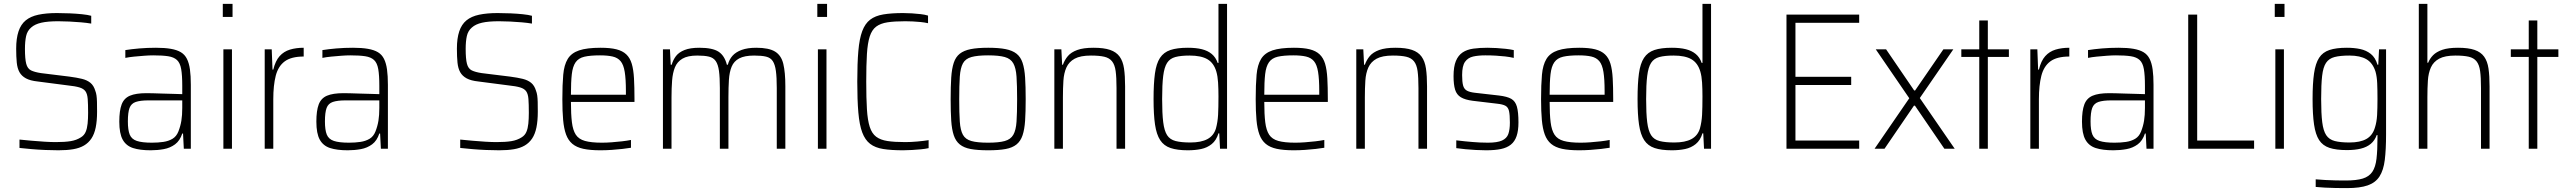

<svg xmlns="http://www.w3.org/2000/svg" viewBox="-20 -763 13171 985"><path d="M280 8Q249 8 213 6.5Q177 5 142 2Q107 -1 80 -4V-47Q109 -44 143 -41Q177 -38 209.5 -36Q242 -34 266 -34Q313 -34 343 -39Q373 -44 396 -59Q412 -69 419.5 -86.5Q427 -104 429.5 -129Q432 -154 432 -184Q432 -229 430 -255Q428 -281 418.5 -294.5Q409 -308 387.5 -314.5Q366 -321 327 -325L173 -345Q135 -349 113 -361Q91 -373 80 -392.5Q69 -412 66 -442Q63 -472 63 -513Q63 -566 75 -602Q87 -638 112 -658.5Q137 -679 177 -687.5Q217 -696 272 -696Q305 -696 338.5 -694.5Q372 -693 401 -690Q430 -687 448 -682V-642Q425 -646 395.5 -648.5Q366 -651 336 -652.5Q306 -654 279 -654Q225 -654 192 -646.5Q159 -639 140 -622Q120 -605 114 -578Q108 -551 108 -512Q108 -461 114.5 -436Q121 -411 139 -402Q157 -393 190 -388L336 -370Q374 -365 400.5 -358.5Q427 -352 444 -338Q461 -324 469 -297Q473 -287 475 -273.5Q477 -260 477.5 -240Q478 -220 478 -190Q478 -143 471 -109Q464 -75 449 -52.5Q434 -30 411 -16.5Q388 -3 355.5 2.5Q323 8 280 8Z M753 8Q698 8 662.5 -3.5Q627 -15 609.5 -46.5Q592 -78 592 -139Q592 -195 604 -227Q616 -259 646.5 -272Q677 -285 731 -285Q743 -285 764.5 -284.5Q786 -284 812.5 -283Q839 -282 866 -281.5Q893 -281 915 -280V-323Q915 -377 909.5 -408.5Q904 -440 888 -455Q872 -470 842.5 -474.5Q813 -479 766 -479Q746 -479 719.5 -477Q693 -475 667.5 -472.5Q642 -470 623 -466V-506Q654 -511 694.5 -514.5Q735 -518 780 -518Q825 -518 856.5 -512.5Q888 -507 908 -495Q928 -483 939 -461Q950 -439 954.5 -406.5Q959 -374 959 -328V0H923L919 -78H915Q903 -41 878 -22.5Q853 -4 820.5 2Q788 8 753 8ZM759 -31Q791 -31 818 -35Q845 -39 865 -51Q885 -63 895 -88Q906 -116 910.5 -144Q915 -172 915 -209V-248H742Q700 -248 676.5 -240Q653 -232 644.5 -209Q636 -186 636 -140Q636 -96 645.5 -72.5Q655 -49 682 -40Q709 -31 759 -31Z M1123 -676V-743H1173V-676ZM1126 0V-510H1170V0Z M1338 0V-510H1374L1378 -406H1382Q1393 -451 1414.5 -475Q1436 -499 1467.5 -508.5Q1499 -518 1538 -518V-473Q1474 -473 1440.5 -448Q1407 -423 1394.5 -374Q1382 -325 1382 -254V0Z M1764 8Q1709 8 1673.5 -3.5Q1638 -15 1620.5 -46.5Q1603 -78 1603 -139Q1603 -195 1615 -227Q1627 -259 1657.5 -272Q1688 -285 1742 -285Q1754 -285 1775.5 -284.5Q1797 -284 1823.5 -283Q1850 -282 1877 -281.5Q1904 -281 1926 -280V-323Q1926 -377 1920.5 -408.5Q1915 -440 1899 -455Q1883 -470 1853.5 -474.5Q1824 -479 1777 -479Q1757 -479 1730.5 -477Q1704 -475 1678.5 -472.5Q1653 -470 1634 -466V-506Q1665 -511 1705.5 -514.5Q1746 -518 1791 -518Q1836 -518 1867.5 -512.5Q1899 -507 1919 -495Q1939 -483 1950 -461Q1961 -439 1965.5 -406.5Q1970 -374 1970 -328V0H1934L1930 -78H1926Q1914 -41 1889 -22.5Q1864 -4 1831.5 2Q1799 8 1764 8ZM1770 -31Q1802 -31 1829 -35Q1856 -39 1876 -51Q1896 -63 1906 -88Q1917 -116 1921.5 -144Q1926 -172 1926 -209V-248H1753Q1711 -248 1687.5 -240Q1664 -232 1655.5 -209Q1647 -186 1647 -140Q1647 -96 1656.5 -72.5Q1666 -49 1693 -40Q1720 -31 1770 -31Z M2541 8Q2510 8 2474 6.5Q2438 5 2403 2Q2368 -1 2341 -4V-47Q2370 -44 2404 -41Q2438 -38 2470.5 -36Q2503 -34 2527 -34Q2574 -34 2604 -39Q2634 -44 2657 -59Q2673 -69 2680.5 -86.5Q2688 -104 2690.5 -129Q2693 -154 2693 -184Q2693 -229 2691 -255Q2689 -281 2679.5 -294.5Q2670 -308 2648.5 -314.5Q2627 -321 2588 -325L2434 -345Q2396 -349 2374 -361Q2352 -373 2341 -392.5Q2330 -412 2327 -442Q2324 -472 2324 -513Q2324 -566 2336 -602Q2348 -638 2373 -658.5Q2398 -679 2438 -687.5Q2478 -696 2533 -696Q2566 -696 2599.5 -694.5Q2633 -693 2662 -690Q2691 -687 2709 -682V-642Q2686 -646 2656.5 -648.5Q2627 -651 2597 -652.5Q2567 -654 2540 -654Q2486 -654 2453 -646.5Q2420 -639 2401 -622Q2381 -605 2375 -578Q2369 -551 2369 -512Q2369 -461 2375.5 -436Q2382 -411 2400 -402Q2418 -393 2451 -388L2597 -370Q2635 -365 2661.5 -358.5Q2688 -352 2705 -338Q2722 -324 2730 -297Q2734 -287 2736 -273.5Q2738 -260 2738.5 -240Q2739 -220 2739 -190Q2739 -143 2732 -109Q2725 -75 2710 -52.5Q2695 -30 2672 -16.5Q2649 -3 2616.5 2.5Q2584 8 2541 8Z M3060 8Q3008 8 2973 0.5Q2938 -7 2916.5 -25Q2895 -43 2884 -73Q2873 -103 2869 -147.5Q2865 -192 2865 -254Q2865 -329 2869.5 -379.5Q2874 -430 2892.5 -460.5Q2911 -491 2951 -504.5Q2991 -518 3061 -518Q3111 -518 3142.5 -510Q3174 -502 3193 -484Q3212 -466 3221 -436Q3230 -406 3232.5 -361Q3235 -316 3235 -256V-240H2909Q2909 -177 2914 -136Q2919 -95 2934 -72Q2949 -49 2981 -40Q3013 -31 3068 -31Q3091 -31 3118 -33Q3145 -35 3171 -38Q3197 -41 3217 -45V-5Q3200 -2 3173.5 1Q3147 4 3118 6Q3089 8 3060 8ZM3191 -258V-296Q3191 -357 3185 -394Q3179 -431 3164 -449Q3149 -467 3123 -473Q3097 -479 3058 -479Q3008 -479 2978 -472Q2948 -465 2933 -443.5Q2918 -422 2913.5 -382.5Q2909 -343 2909 -277H3210Z M3381 0V-510H3417L3421 -431H3426Q3433 -456 3448 -475.5Q3463 -495 3492 -506.5Q3521 -518 3568 -518Q3635 -518 3666 -498Q3697 -478 3709 -431H3714Q3721 -458 3738 -477Q3755 -496 3785 -507Q3815 -518 3860 -518Q3924 -518 3956 -498.5Q3988 -479 3998.5 -435.5Q4009 -392 4009 -321V0H3965V-311Q3965 -366 3960.5 -399Q3956 -432 3944.5 -449.5Q3933 -467 3910 -472.5Q3887 -478 3849 -478Q3800 -478 3772.5 -463.5Q3745 -449 3733.5 -421Q3722 -393 3719.5 -353.5Q3717 -314 3717 -264V0H3673V-311Q3673 -366 3668.5 -399Q3664 -432 3652 -449.5Q3640 -467 3617 -472.5Q3594 -478 3557 -478Q3508 -478 3481 -462Q3454 -446 3442.5 -417.5Q3431 -389 3428 -349.5Q3425 -310 3425 -264V0Z M4173 -676V-743H4223V-676ZM4176 0V-510H4220V0Z M4613 8Q4553 8 4511.5 1.5Q4470 -5 4444 -25Q4418 -45 4403.5 -83.5Q4389 -122 4383.5 -186Q4378 -250 4378 -344Q4378 -438 4383.5 -501.5Q4389 -565 4403.5 -603.5Q4418 -642 4444 -662Q4470 -682 4511.5 -689Q4553 -696 4613 -696Q4635 -696 4658.5 -694.5Q4682 -693 4703.5 -690.5Q4725 -688 4741 -683V-644Q4723 -648 4703 -650Q4683 -652 4663 -653Q4643 -654 4624 -654Q4569 -654 4533 -648.5Q4497 -643 4475 -626.5Q4453 -610 4442 -576Q4431 -542 4427.5 -486Q4424 -430 4424 -344Q4424 -259 4427.5 -202.5Q4431 -146 4442 -112Q4453 -78 4475 -61.5Q4497 -45 4533 -39.5Q4569 -34 4624 -34Q4653 -34 4686 -37Q4719 -40 4744 -44V-3Q4726 1 4704 3Q4682 5 4658.5 6.5Q4635 8 4613 8Z M5050 8Q4995 8 4960 1.5Q4925 -5 4904 -22Q4883 -39 4873 -69Q4863 -99 4860 -144Q4857 -189 4857 -254Q4857 -319 4860 -365Q4863 -411 4873 -441Q4883 -471 4904 -487.5Q4925 -504 4960 -511Q4995 -518 5050 -518Q5104 -518 5139 -511Q5174 -504 5195 -487.5Q5216 -471 5226 -441Q5236 -411 5239 -365Q5242 -319 5242 -254Q5242 -189 5239 -144Q5236 -99 5226 -69Q5216 -39 5195 -22Q5174 -5 5139 1.5Q5104 8 5050 8ZM5049 -31Q5104 -31 5134.5 -39.5Q5165 -48 5178.5 -71.5Q5192 -95 5195 -139Q5198 -183 5198 -254Q5198 -325 5195 -369.5Q5192 -414 5178.5 -438Q5165 -462 5134.5 -470.5Q5104 -479 5049 -479Q4995 -479 4964 -470.5Q4933 -462 4920 -438Q4907 -414 4904 -369.5Q4901 -325 4901 -254Q4901 -183 4904 -139Q4907 -95 4920 -71.5Q4933 -48 4963.5 -39.5Q4994 -31 5049 -31Z M5389 0V-510H5425L5429 -431H5433Q5442 -456 5458.5 -475.5Q5475 -495 5506.5 -506.5Q5538 -518 5590 -518Q5643 -518 5675 -507Q5707 -496 5724 -472.5Q5741 -449 5746.5 -411.5Q5752 -374 5752 -320V0H5708V-311Q5708 -366 5703.5 -398.5Q5699 -431 5685 -448.5Q5671 -466 5645 -472Q5619 -478 5577 -478Q5523 -478 5493.5 -462Q5464 -446 5451 -417Q5438 -388 5435.5 -349Q5433 -310 5433 -264V0Z M6074 8Q6020 8 5985.5 -3.5Q5951 -15 5932 -44Q5913 -73 5905.5 -124Q5898 -175 5898 -255Q5898 -334 5905 -385.5Q5912 -437 5931 -466Q5950 -495 5984.5 -506.5Q6019 -518 6074 -518Q6116 -518 6146 -510.5Q6176 -503 6196.5 -486Q6217 -469 6227 -440H6231V-743H6275V0H6239L6235 -79H6231Q6220 -43 6196.5 -24Q6173 -5 6142 1.5Q6111 8 6074 8ZM6087 -32Q6142 -32 6174.5 -49.5Q6207 -67 6218 -104Q6227 -137 6229 -173.5Q6231 -210 6231 -268Q6231 -307 6229 -339.5Q6227 -372 6220 -396Q6207 -440 6174.5 -459Q6142 -478 6083 -478Q6038 -478 6010 -470.5Q5982 -463 5967.5 -440.5Q5953 -418 5947.5 -373.5Q5942 -329 5942 -255Q5942 -181 5947.5 -136.5Q5953 -92 5967.5 -69.5Q5982 -47 6011 -39.5Q6040 -32 6087 -32Z M6617 8Q6565 8 6530 0.5Q6495 -7 6473.5 -25Q6452 -43 6441 -73Q6430 -103 6426 -147.5Q6422 -192 6422 -254Q6422 -329 6426.5 -379.5Q6431 -430 6449.5 -460.5Q6468 -491 6508 -504.5Q6548 -518 6618 -518Q6668 -518 6699.5 -510Q6731 -502 6750 -484Q6769 -466 6778 -436Q6787 -406 6789.5 -361Q6792 -316 6792 -256V-240H6466Q6466 -177 6471 -136Q6476 -95 6491 -72Q6506 -49 6538 -40Q6570 -31 6625 -31Q6648 -31 6675 -33Q6702 -35 6728 -38Q6754 -41 6774 -45V-5Q6757 -2 6730.5 1Q6704 4 6675 6Q6646 8 6617 8ZM6748 -258V-296Q6748 -357 6742 -394Q6736 -431 6721 -449Q6706 -467 6680 -473Q6654 -479 6615 -479Q6565 -479 6535 -472Q6505 -465 6490 -443.5Q6475 -422 6470.5 -382.5Q6466 -343 6466 -277H6767Z M6938 0V-510H6974L6978 -431H6982Q6991 -456 7007.5 -475.5Q7024 -495 7055.5 -506.5Q7087 -518 7139 -518Q7192 -518 7224 -507Q7256 -496 7273 -472.5Q7290 -449 7295.5 -411.5Q7301 -374 7301 -320V0H7257V-311Q7257 -366 7252.5 -398.5Q7248 -431 7234 -448.5Q7220 -466 7194 -472Q7168 -478 7126 -478Q7072 -478 7042.5 -462Q7013 -446 7000 -417Q6987 -388 6984.5 -349Q6982 -310 6982 -264V0Z M7604 8Q7580 8 7552 6.5Q7524 5 7498 2.5Q7472 0 7451 -3V-43Q7476 -40 7496 -38Q7516 -36 7534.5 -34.5Q7553 -33 7572 -32Q7591 -31 7613 -31Q7661 -31 7685.5 -42Q7710 -53 7718 -75.5Q7726 -98 7726 -134Q7726 -174 7721.5 -193.5Q7717 -213 7703 -220.5Q7689 -228 7661 -231L7535 -246Q7496 -251 7474.5 -264Q7453 -277 7445 -303Q7437 -329 7437 -372Q7437 -421 7449 -450Q7461 -479 7483.5 -494Q7506 -509 7538.5 -513.5Q7571 -518 7611 -518Q7633 -518 7657.5 -516.5Q7682 -515 7705 -512.5Q7728 -510 7746 -506V-466Q7724 -471 7701.5 -473.5Q7679 -476 7654 -477.5Q7629 -479 7600 -479Q7564 -479 7537.5 -473Q7511 -467 7496 -446Q7481 -425 7481 -378Q7481 -343 7486 -324.5Q7491 -306 7505.5 -298Q7520 -290 7547 -287L7670 -273Q7712 -268 7733 -256Q7754 -244 7762 -216Q7770 -188 7770 -135Q7770 -93 7760.5 -65Q7751 -37 7731 -21Q7711 -5 7680 1.5Q7649 8 7604 8Z M8081 8Q8029 8 7994 0.5Q7959 -7 7937.5 -25Q7916 -43 7905 -73Q7894 -103 7890 -147.5Q7886 -192 7886 -254Q7886 -329 7890.5 -379.5Q7895 -430 7913.5 -460.5Q7932 -491 7972 -504.5Q8012 -518 8082 -518Q8132 -518 8163.5 -510Q8195 -502 8214 -484Q8233 -466 8242 -436Q8251 -406 8253.5 -361Q8256 -316 8256 -256V-240H7930Q7930 -177 7935 -136Q7940 -95 7955 -72Q7970 -49 8002 -40Q8034 -31 8089 -31Q8112 -31 8139 -33Q8166 -35 8192 -38Q8218 -41 8238 -45V-5Q8221 -2 8194.5 1Q8168 4 8139 6Q8110 8 8081 8ZM8212 -258V-296Q8212 -357 8206 -394Q8200 -431 8185 -449Q8170 -467 8144 -473Q8118 -479 8079 -479Q8029 -479 7999 -472Q7969 -465 7954 -443.5Q7939 -422 7934.5 -382.5Q7930 -343 7930 -277H8231Z M8557 8Q8503 8 8468.5 -3.5Q8434 -15 8415 -44Q8396 -73 8388.5 -124Q8381 -175 8381 -255Q8381 -334 8388 -385.5Q8395 -437 8414 -466Q8433 -495 8467.5 -506.5Q8502 -518 8557 -518Q8599 -518 8629 -510.5Q8659 -503 8679.5 -486Q8700 -469 8710 -440H8714V-743H8758V0H8722L8718 -79H8714Q8703 -43 8679.5 -24Q8656 -5 8625 1.5Q8594 8 8557 8ZM8570 -32Q8625 -32 8657.5 -49.5Q8690 -67 8701 -104Q8710 -137 8712 -173.5Q8714 -210 8714 -268Q8714 -307 8712 -339.5Q8710 -372 8703 -396Q8690 -440 8657.5 -459Q8625 -478 8566 -478Q8521 -478 8493 -470.5Q8465 -463 8450.5 -440.5Q8436 -418 8430.5 -373.5Q8425 -329 8425 -255Q8425 -181 8430.5 -136.5Q8436 -92 8450.5 -69.5Q8465 -47 8494 -39.5Q8523 -32 8570 -32Z M9145 0V-688H9518V-646H9191V-369H9477V-327H9191V-42H9518V0Z M9597 0 9775 -259 9603 -510H9656L9800 -299H9805L9950 -510H10001L9829 -260L10008 0H9955L9804 -221H9799L9648 0Z M10134 0V-471H10042V-510H10134V-658H10178V-510H10286V-471H10178V0Z M10396 0V-510H10432L10436 -406H10440Q10451 -451 10472.5 -475Q10494 -499 10525.5 -508.5Q10557 -518 10596 -518V-473Q10532 -473 10498.5 -448Q10465 -423 10452.5 -374Q10440 -325 10440 -254V0Z M10822 8Q10767 8 10731.5 -3.5Q10696 -15 10678.5 -46.5Q10661 -78 10661 -139Q10661 -195 10673 -227Q10685 -259 10715.5 -272Q10746 -285 10800 -285Q10812 -285 10833.5 -284.5Q10855 -284 10881.5 -283Q10908 -282 10935 -281.5Q10962 -281 10984 -280V-323Q10984 -377 10978.5 -408.5Q10973 -440 10957 -455Q10941 -470 10911.5 -474.5Q10882 -479 10835 -479Q10815 -479 10788.5 -477Q10762 -475 10736.5 -472.5Q10711 -470 10692 -466V-506Q10723 -511 10763.5 -514.5Q10804 -518 10849 -518Q10894 -518 10925.5 -512.5Q10957 -507 10977 -495Q10997 -483 11008 -461Q11019 -439 11023.5 -406.5Q11028 -374 11028 -328V0H10992L10988 -78H10984Q10972 -41 10947 -22.5Q10922 -4 10889.5 2Q10857 8 10822 8ZM10828 -31Q10860 -31 10887 -35Q10914 -39 10934 -51Q10954 -63 10964 -88Q10975 -116 10979.5 -144Q10984 -172 10984 -209V-248H10811Q10769 -248 10745.5 -240Q10722 -232 10713.5 -209Q10705 -186 10705 -140Q10705 -96 10714.5 -72.5Q10724 -49 10751 -40Q10778 -31 10828 -31Z M11206 0V-688H11252V-42H11544V0Z M11650 -676V-743H11700V-676ZM11653 0V-510H11697V0Z M12021 202Q11992 202 11962.5 201.5Q11933 201 11907 199.5Q11881 198 11860 196V157Q11884 159 11910 160.5Q11936 162 11962.5 162.5Q11989 163 12014 163Q12069 163 12101.5 153Q12134 143 12150.5 118.5Q12167 94 12172 51Q12177 8 12177 -58V-70H12173Q12163 -42 12142.5 -25Q12122 -8 12091.5 -0.5Q12061 7 12020 7Q11965 7 11930.5 -4.5Q11896 -16 11877.5 -44.5Q11859 -73 11851.5 -124.5Q11844 -176 11844 -255Q11844 -335 11851.5 -386.5Q11859 -438 11877.5 -466.5Q11896 -495 11930.5 -506.5Q11965 -518 12020 -518Q12057 -518 12088 -511.5Q12119 -505 12142.5 -486.5Q12166 -468 12177 -431H12181L12185 -510H12221V-74Q12221 4 12214.5 57Q12208 110 12187.5 142Q12167 174 12127 188Q12087 202 12021 202ZM12033 -32Q12088 -32 12120 -50Q12152 -68 12164 -109Q12173 -137 12175 -172Q12177 -207 12177 -255Q12177 -302 12175.5 -336Q12174 -370 12167 -395Q12153 -440 12120.5 -459Q12088 -478 12033 -478Q11986 -478 11957 -470.5Q11928 -463 11913 -440.5Q11898 -418 11893 -373.5Q11888 -329 11888 -255Q11888 -181 11893.5 -136.5Q11899 -92 11914 -69.5Q11929 -47 11958 -39.5Q11987 -32 12033 -32Z M12389 0V-743H12433V-441H12437Q12445 -462 12462 -479.5Q12479 -497 12509.5 -507.5Q12540 -518 12590 -518Q12643 -518 12675 -507Q12707 -496 12724 -472.5Q12741 -449 12746.5 -411.5Q12752 -374 12752 -320V0H12708V-311Q12708 -366 12703.5 -398.5Q12699 -431 12685 -448.5Q12671 -466 12645 -472Q12619 -478 12577 -478Q12523 -478 12493.5 -462Q12464 -446 12451 -417Q12438 -388 12435.5 -349Q12433 -310 12433 -264V0Z M12953 0V-471H12861V-510H12953V-658H12997V-510H13105V-471H12997V0Z"/></svg>

Font: Saira SemiCondensed ExtraLight
Style: Regular
Weight: 250
Width: 4
Designer: Hector Gatti with collaboration of the Omnibus-Type team
Foundry: Omnibus-Type
Version: Version 1.101